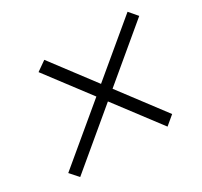

<svg xmlns="http://www.w3.org/2000/svg" viewBox="-99 -687 727 691"><g transform="rotate(-30 264.0 -341.0)"><path d="M54 -126 24 -160 499 -556 528 -522ZM417 -126 113 -528 153 -556 454 -157Z"/></g></svg>

Font: Platypi Light Light
Style: Italic
Weight: 300
Italic angle: -13°
Version: Version 1.200